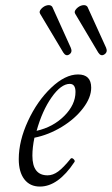

<svg xmlns="http://www.w3.org/2000/svg" viewBox="-20 -701 429 735"><path d="M222.2 -500 133.8 -647.9Q127.9 -656.7 138.4 -667.7Q148.9 -678.7 161.6 -680.9Q174.3 -683.1 180.2 -674.8L251 -518.1Q258.3 -501.5 245.4 -492.7Q232.4 -483.9 222.2 -500ZM356 -500 268.1 -647.9Q262.2 -656.7 272.7 -667.7Q283.2 -678.7 296.1 -680.9Q309.1 -683.1 314.9 -674.8L386.2 -518.1Q393.1 -501.5 379.6 -492.7Q366.2 -483.9 356 -500ZM132.8 13.2Q94.7 13.2 73.2 -14.6Q51.8 -42.5 51.8 -91.8Q51.8 -161.6 87.2 -238Q122.6 -314.5 176 -365.2Q229.5 -416 278.8 -416Q329.1 -416 329.1 -365.2Q329.1 -327.6 298.1 -286.9Q267.1 -246.1 216.6 -215.3Q166 -184.6 111.8 -173.8Q104 -136.7 104 -105Q104 -29.8 162.1 -29.8Q182.6 -29.8 202.6 -44.4Q222.7 -59.1 251 -94.2Q255.9 -97.7 262 -91.6Q268.1 -85.4 265.1 -81.1Q202.6 13.2 132.8 13.2ZM120.1 -200.2Q183.1 -214.4 226.1 -257.3Q269 -300.3 269 -349.1Q269 -379.9 247.1 -379.9Q213.9 -379.9 177.7 -328.6Q141.6 -277.3 120.1 -200.2Z"/></svg>

Font: Junicode SmCond Light
Style: Italic
Weight: 300
Width: 4
Italic angle: -11°
Designer: Peter S. Baker
Version: Version 2.206